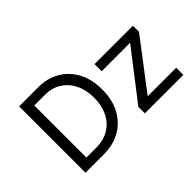

<svg xmlns="http://www.w3.org/2000/svg" viewBox="-95 -1107 1488 1488"><g transform="rotate(-45 648.5 -363.5)"><path d="M372.2 0H170.5V-727.3H382.1Q478 -727.3 554.2 -683.8Q630.3 -640.3 674.5 -559.1Q718.8 -478 718.8 -365.1Q718.8 -251.4 674.4 -169.6Q630 -87.7 551.8 -43.9Q473.7 0 372.2 0ZM376.4 -649.1H258.5V-78.1H366.5Q447.4 -78.1 506.4 -113.8Q565.3 -149.5 597.3 -214Q629.3 -278.4 629.3 -365.1Q629.3 -448.9 597.5 -513Q565.7 -577.1 508.7 -613.1Q451.7 -649.1 376.4 -649.1ZM1242.9 -78.1V0H821V-71L1127.1 -467.3H815.3V-545.5H1235.8V-478.7L930.4 -78.1Z"/></g></svg>

Font: Inter UI
Style: Regular
Weight: 400
Designer: Rasmus Andersson
Foundry: rsms
Version: Version 2.2